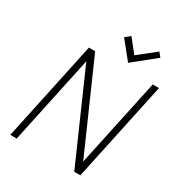

<svg xmlns="http://www.w3.org/2000/svg" viewBox="-205 -1032 1093 1170"><g transform="rotate(30 341.5 -447.0)"><path d="M598 -864 574 -894 453 -798 379 -891 344 -862 443 -739ZM683 -700H639L507 -81L234 -700H190L41 0H86L218 -620L491 0H534Z"/></g></svg>

Font: Advent Pro Light
Style: Italic
Weight: 300
Italic angle: -12°
Version: Version 3.000